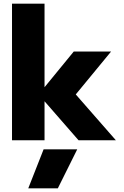

<svg xmlns="http://www.w3.org/2000/svg" viewBox="-20 -759 672 1039"><path d="M45 -739H221V-287L379 -480H581L390 -248L607 0H405L221 -211V0H45ZM216 49H398L293 260H133Z"/></svg>

Font: Prompt
Style: Bold
Weight: 700
Designer: Katatrad Team
Foundry: CadsonDemak
Version: Version 1.000